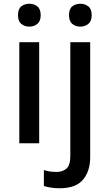

<svg xmlns="http://www.w3.org/2000/svg" viewBox="-20 -764 584 1024"><path d="M137 -744Q161 -744 179 -730Q197 -716 197 -683Q197 -651 179 -636.5Q161 -622 137 -622Q111 -622 93.5 -636.5Q76 -651 76 -683Q76 -716 93.5 -730Q111 -744 137 -744ZM189 -539V0H83V-539ZM348 -683Q348 -716 365.5 -730Q383 -744 409 -744Q433 -744 451 -730Q469 -716 469 -683Q469 -651 451 -636.5Q433 -622 409 -622Q383 -622 365.5 -636.5Q348 -651 348 -683ZM298 240Q272 240 250.5 236.5Q229 233 214 228V143Q230 148 246 150.5Q262 153 282 153Q313 153 334 135.5Q355 118 355 69V-539H461V74Q461 149 422.5 194.5Q384 240 298 240Z"/></svg>

Font: Noto Sans Sinhala UI Medium
Style: Regular
Weight: 500
Designer: Jelle Bosma - Monotype Design Team
Foundry: Monotype Imaging Inc.
Version: Version 2.006; ttfautohint (v1.8.4.7-5d5b)